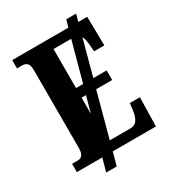

<svg xmlns="http://www.w3.org/2000/svg" viewBox="-201 -868 952 1060"><g transform="rotate(-30 275.0 -338.5)"><path d="M20 0V-53H57Q96 -53 96 -109V-600Q96 -640 83.5 -650.5Q71 -661 55 -661H20V-714H378L391 -760H454L441 -714H498L501 -530H436L432 -576Q429 -612 419 -630L358 -404H443V-343H341L265 -61H396Q426 -61 440 -83Q454 -105 458 -138L464 -184H528L524 0H249L226 83H159L182 0ZM248 -404H293L361 -653H248ZM248 -343V-240L276 -343Z"/></g></svg>

Font: Noto Serif ExtraCondensed ExtraBold
Style: Regular
Weight: 800
Width: 2
Designer: Monotype Design Team
Foundry: Monotype Imaging Inc.
Version: Version 2.013; ttfautohint (v1.8.4.7-5d5b)